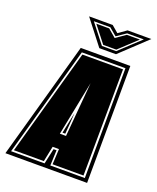

<svg xmlns="http://www.w3.org/2000/svg" viewBox="-175 -828 743 910"><g transform="rotate(20 196.5 -372.5)"><path d="M429 -745 296 -620H212L115 -745H234L268 -716L309 -745ZM396 -731H312L265 -699L227 -731H144L220 -634H292ZM379 -724 290 -641H224L159 -724H224L264 -690L313 -724ZM-36 0 129 -591H379L376 0ZM-14 -18H155L172 -96H187L184 -18H358L361 -573H141ZM-3 -27 147 -564H352L348 -27H192L196 -105H164L148 -27ZM175 -175H206L230 -450ZM185 -184 207 -291Q206 -276 204.5 -256Q203 -236 203 -233L199 -184Z"/></g></svg>

Font: Alumni Sans Collegiate One
Style: Italic
Weight: 400
Italic angle: -8°
Designer: Robert E. Leuschke
Foundry: Robert E. Leuschke
Version: Version 1.100